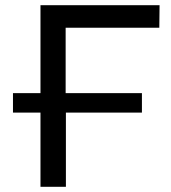

<svg xmlns="http://www.w3.org/2000/svg" viewBox="-20 -720 658 740"><path d="M594 -613 595 -700H136V-361H30V-286H136V0H234V-286H527V-361H233V-613Z"/></svg>

Font: AWKNG-Font Medium
Style: Regular
Weight: 500
Designer: Awakening Church
Foundry: Awakening Church
Version: Version 1.700;PS 001.700;hotconv 1.0.88;makeotf.lib2.5.64775